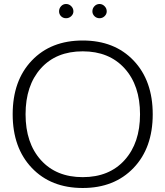

<svg xmlns="http://www.w3.org/2000/svg" viewBox="-20 -940 834 968"><path d="M397 7.8Q236.8 7.8 140.4 -93.5Q43.9 -194.8 43.9 -363.8Q43.9 -533.7 140.4 -634.8Q236.8 -735.8 397 -735.8Q557.6 -735.8 653.8 -634.5Q750 -533.2 750 -363.8Q750 -194.3 653.3 -93.3Q556.6 7.8 397 7.8ZM108.9 -363.8Q108.9 -218.8 186.3 -132.8Q263.7 -46.9 397 -46.9Q530.8 -46.9 608.4 -133.1Q686 -219.2 686 -363.8Q686 -509.3 608.2 -595.2Q530.3 -681.2 397 -681.2Q263.2 -681.2 186 -595.2Q108.9 -509.3 108.9 -363.8ZM277.8 -882.8Q277.8 -897.9 288.1 -908.9Q298.3 -919.9 313 -919.9Q328.1 -919.9 339.1 -908.9Q350.1 -897.9 350.1 -882.8Q350.1 -868.7 339.1 -858.4Q328.1 -848.1 313 -848.1Q297.9 -848.1 287.8 -858.2Q277.8 -868.2 277.8 -882.8ZM445.8 -882.8Q445.8 -897.9 456.3 -908.9Q466.8 -919.9 481.9 -919.9Q496.1 -919.9 507.1 -908.9Q518.1 -897.9 518.1 -882.8Q518.1 -868.7 507.3 -858.4Q496.6 -848.1 481.9 -848.1Q466.8 -848.1 456.3 -858.4Q445.8 -868.7 445.8 -882.8Z"/></svg>

Font: Lumene Sans Light
Style: Regular
Weight: 300
Designer: Deni Anggara
Version: Version 1.003;Glyphs 3.1.2 (3151)